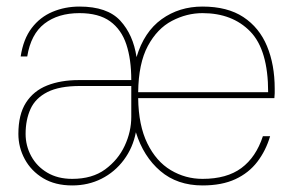

<svg xmlns="http://www.w3.org/2000/svg" viewBox="-20 -553 895 585"><path d="M200 12Q148 12 111.5 -10Q75 -32 55.5 -68Q36 -104 36 -145Q36 -204 59 -240Q82 -276 123.5 -292.5Q165 -309 220 -309H380Q380 -372 365 -417.5Q350 -463 315.5 -488Q281 -513 222 -513Q157 -513 115.5 -481Q74 -449 63 -381H43Q51 -434 76.5 -467.5Q102 -501 140 -517Q178 -533 222 -533Q307 -533 346.5 -490Q386 -447 396 -379Q419 -456 472.5 -494.5Q526 -533 597 -533Q673 -533 721.5 -501Q770 -469 793.5 -412.5Q817 -356 817 -283Q817 -275 817 -269Q817 -263 816 -254H401Q402 -171 429 -116Q456 -61 500.5 -34.5Q545 -8 597 -8Q671 -8 715.5 -41Q760 -74 781 -138H803Q790 -94 764 -60Q738 -26 697 -7Q656 12 597 12Q520 12 468.5 -32Q417 -76 394 -150Q385 -103 357.5 -66Q330 -29 289.5 -8.5Q249 12 200 12ZM200 -8Q261 -8 300.5 -37Q340 -66 360 -109Q380 -152 380 -197V-291H224Q161 -291 124.5 -272.5Q88 -254 73 -221Q58 -188 58 -145Q58 -109 75 -77.5Q92 -46 124 -27Q156 -8 200 -8ZM401 -272H797Q797 -401 742.5 -457Q688 -513 597 -513Q549 -513 504 -489.5Q459 -466 430.5 -413Q402 -360 401 -272Z"/></svg>

Font: DM Sans 10pt Thin
Style: Regular
Weight: 250
Version: Version 4.004;gftools[0.9.30]